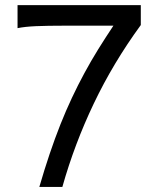

<svg xmlns="http://www.w3.org/2000/svg" viewBox="-20 -733 626 753"><path d="M134.3 0Q154.3 -68.8 174.8 -129.6Q195.3 -190.4 217 -245.1Q238.8 -299.8 262.2 -349.6Q285.6 -399.4 311.3 -446.8Q336.9 -494.1 365.2 -539.8Q393.6 -585.4 424.8 -632.3H234.4Q165.5 -632.3 121.1 -630.4Q76.7 -628.4 48.8 -622.6V-712.9H532.2V-634.8Q423.8 -486.3 347.9 -327.1Q272 -168 224.6 0Z"/></svg>

Font: Andika Viet
Style: Regular
Weight: 400
Designer: Victor Gaultney, Annie Olsen, Julie Remington, Don Collingsworth, Eric Hays, Becca Hirsbrunner
Foundry: SIL International
Version: Version 5.000